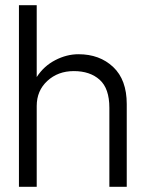

<svg xmlns="http://www.w3.org/2000/svg" viewBox="-20 -720 562 740"><path d="M401.5 -304.5Q401.5 -379 364.2 -412.5Q327 -446 264.5 -446Q203.5 -446 162.5 -408.2Q121.5 -370.5 121.5 -311.5V0H53V-700H121.5V-423Q149 -465.5 193 -488.2Q237 -511 282.5 -511Q364 -511 416.2 -461.8Q468.5 -412.5 468.5 -319V0H401.5Z"/></svg>

Font: Overused Grotesk Book
Style: Regular
Weight: 375
Version: Version 0.004